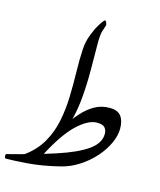

<svg xmlns="http://www.w3.org/2000/svg" viewBox="-321 -952 870 1046"><g transform="rotate(15 114.0 -428.5)"><path d="M63.5 -679.2Q65.9 -719.7 79.3 -756.8Q92.8 -793.9 108.9 -821.3Q125 -848.6 134.8 -858.9Q142.1 -867.2 147.7 -855.2Q153.3 -843.3 151.9 -836.4Q148.9 -825.7 141.1 -803.7Q133.3 -781.7 133.8 -726.1Q134.3 -656.7 134.8 -580.8Q135.3 -504.9 128.9 -428Q122.6 -351.1 102.5 -278.3Q82.5 -205.6 42.7 -142.6Q2.9 -79.6 -64 -32.2Q-68.8 -28.8 -78.6 -30.5Q-88.4 -32.2 -95 -36.4Q-101.6 -40.5 -97.7 -43Q-35.6 -87.4 -2 -145.5Q31.7 -203.6 45.4 -270.3Q59.1 -336.9 61.3 -407.5Q63.5 -478 61.8 -547.4Q60.1 -616.7 63.5 -679.2ZM288.1 -408.7Q334 -408.7 353 -383.3Q372.1 -357.9 372.1 -313.5Q372.1 -273.9 351.8 -230Q331.5 -186 295.4 -145.5Q259.3 -105 211.9 -74.5Q164.6 -43.9 110.4 -30.8Q11.7 -6.8 -66.4 -1Q-144.5 4.9 -185.5 4.9Q-194.3 4.9 -195.1 -6.8Q-195.8 -18.6 -189.9 -20Q-33.7 -59.6 75.4 -95.5Q184.6 -131.3 241.7 -171.6Q298.8 -211.9 298.8 -264.6Q298.8 -284.7 287.4 -298.8Q275.9 -313 241.7 -313Q193.4 -313 131.3 -254.9Q69.3 -196.8 0.5 -64Q-3.9 -55.7 -17.6 -48.3Q-31.2 -41 -45.2 -38.1Q-59.1 -35.2 -64.9 -38.8Q-70.8 -42.5 -60.1 -56.2Q-23.9 -101.1 7.6 -149.9Q39.1 -198.7 69.6 -244.9Q100.1 -291 132.6 -327.9Q165 -364.7 203.1 -386.7Q241.2 -408.7 288.1 -408.7Z"/></g></svg>

Font: Awami Nastaliq
Style: Regular
Weight: 400
Designer: Peter Martin, SIL International
Foundry: SIL International
Version: Version 3.100